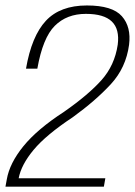

<svg xmlns="http://www.w3.org/2000/svg" viewBox="-38 -700 508 720"><path d="M-17.5 0H351.5L357 -31.5H32Q41.5 -82 88 -138Q134.5 -194 235 -260.5Q320.5 -322.5 377.5 -384.2Q434.5 -446 446 -532Q454.5 -599 419 -639.2Q383.5 -679.5 288 -679.5Q187.5 -679.5 134 -622Q80.5 -564.5 59.5 -442.5H102Q122.5 -558.5 167.5 -603.2Q212.5 -648 284 -648Q352 -648 381.5 -619.2Q411 -590.5 403.5 -532.5Q392 -455 342.8 -399.8Q293.5 -344.5 202.5 -281Q101.5 -215.5 49.8 -151.8Q-2 -88 -12.5 -27.5Z"/></svg>

Font: Anybody UltraCondensed Thin ExtraLight
Style: Italic
Weight: 250
Italic angle: -10°
Version: Version 1.111